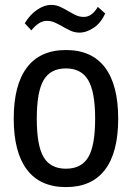

<svg xmlns="http://www.w3.org/2000/svg" viewBox="-20 -754 538 783"><path d="M249 9Q144 9 90 -62Q36 -133 36 -270Q36 -408 90 -479Q144 -550 249 -550Q354 -550 408 -479Q462 -408 462 -270Q462 -132 408 -61.5Q354 9 249 9ZM249 -66Q312 -66 340 -113Q368 -160 368 -270Q368 -380 339.5 -427.5Q311 -475 249 -475Q186 -475 158 -427.5Q130 -380 130 -270Q130 -160 158 -113Q186 -66 249 -66ZM81 -659Q101 -693 130.5 -713.5Q160 -734 189 -734Q208 -734 224.5 -726.5Q241 -719 257 -709.5Q273 -700 288.5 -692.5Q304 -685 322 -685Q355 -685 379 -726L409 -699Q392 -661 362.5 -641Q333 -621 304 -621Q285 -621 268.5 -628.5Q252 -636 236.5 -645Q221 -654 205 -661.5Q189 -669 171 -669Q154 -669 138 -658.5Q122 -648 108 -630Z"/></svg>

Font: Encode Sans Compressed
Style: Medium
Weight: 500
Designer: Pablo Impallari, Andres Torresi
Foundry: Pablo Impallari, Andres Torresi
Version: Version 1.000; ttfautohint (v1.00) -l 8 -r 50 -G 200 -x 14 -